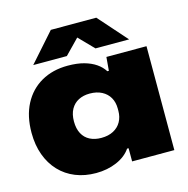

<svg xmlns="http://www.w3.org/2000/svg" viewBox="-110 -855 951 971"><g transform="rotate(-15 365.0 -369.5)"><path d="M276 10Q217 10 168.5 -9.5Q120 -29 85 -66Q50 -103 31 -155Q12 -207 12 -271Q12 -358 45 -421Q78 -484 137.5 -518Q197 -552 276 -552Q325 -552 361 -542Q397 -532 422.5 -514.5Q448 -497 463 -473H471L477 -544H687V0H466V-69H458Q433 -32 384 -11Q335 10 276 10ZM347 -155Q384 -155 410.5 -169Q437 -183 451 -208Q465 -233 465 -265V-277Q465 -310 451 -334.5Q437 -359 410.5 -373Q384 -387 347 -387Q314 -387 288.5 -374Q263 -361 248.5 -335Q234 -309 234 -271Q234 -233 248 -207Q262 -181 287.5 -168Q313 -155 347 -155ZM109 -600 241 -749H479L611 -600H435L360 -677L285 -600Z"/></g></svg>

Font: Mona Sans Expanded Black
Style: Regular
Weight: 900
Width: 7
Designer: Deni Anggara
Foundry: GitHub
Version: Version 2.000